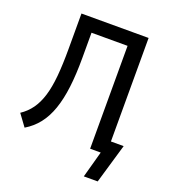

<svg xmlns="http://www.w3.org/2000/svg" viewBox="-154 -818 971 1091"><g transform="rotate(20 332.0 -272.5)"><path d="M479 160 523 0H459V-622H241V-468Q241 -370 231.5 -292.5Q222 -215 201.5 -156Q181 -97 148 -55Q115 -13 68 15L16 -56Q54 -81 80 -117.5Q106 -154 121.5 -205Q137 -256 143.5 -326Q150 -396 150 -489V-705H556V-79H633L563 160Z"/></g></svg>

Font: Nunito Sans 10pt Condensed SemiBold
Style: Regular
Weight: 600
Width: 3
Designer: Vernon Adams
Foundry: Vernon Adams
Version: Version 3.101;gftools[0.9.27]